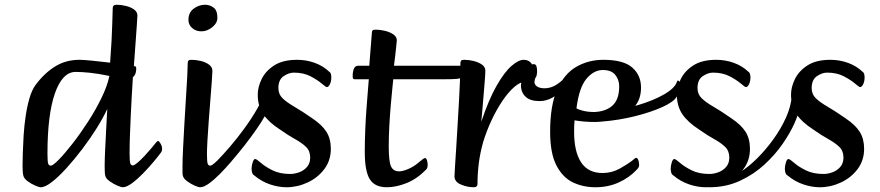

<svg xmlns="http://www.w3.org/2000/svg" viewBox="-20 -776 3710 809"><path d="M152 13Q145 13 128.5 6Q112 -1 97 -12Q82 -23 79 -34Q75 -46 75 -77Q75 -96 76 -130Q77 -164 79.5 -204.5Q82 -245 88 -286Q94 -327 104 -361.5Q114 -396 129 -417Q166 -467 211.5 -495.5Q257 -524 315 -524Q330 -524 366.5 -520.5Q403 -517 444 -512Q448 -564 450 -603.5Q452 -643 453 -676Q454 -709 455 -742Q455 -756 471 -756Q490 -756 510.5 -751Q531 -746 545 -736Q559 -726 559 -710Q559 -702 556.5 -670Q554 -638 551 -592Q548 -546 544 -497H548Q554 -497 554 -488Q554 -472 549 -462Q544 -452 540 -452Q540 -449 538.5 -426.5Q537 -404 535 -368Q533 -332 531 -290Q529 -248 527.5 -206Q526 -164 526 -129Q526 -96 529 -87.5Q532 -79 540 -79Q546 -79 559.5 -90.5Q573 -102 588.5 -118.5Q604 -135 617 -150.5Q630 -166 637 -175Q643 -182 646 -182Q650 -182 656.5 -171Q663 -160 663 -149Q663 -139 658 -133Q647 -118 626.5 -93.5Q606 -69 582 -44.5Q558 -20 535.5 -3.5Q513 13 497 13Q491 13 474.5 6Q458 -1 442.5 -12Q427 -23 424 -34Q422 -41 421.5 -51.5Q421 -62 421 -77Q421 -102 423 -145Q425 -188 427.5 -234Q430 -280 432 -317Q415 -280 387.5 -236Q360 -192 327 -148.5Q294 -105 260.5 -68Q227 -31 198.5 -9Q170 13 152 13ZM194 -78Q203 -78 227.5 -103Q252 -128 284.5 -169.5Q317 -211 349.5 -261Q382 -311 407 -362Q432 -413 441 -456Q393 -466 358 -469.5Q323 -473 299 -473Q243 -473 211.5 -383Q180 -293 180 -128Q180 -95 183 -86.5Q186 -78 194 -78Z M829 -644Q805 -644 789.5 -658Q774 -672 774 -692Q774 -723 796 -739.5Q818 -756 844 -756Q864 -756 880 -744Q896 -732 896 -701Q896 -679 874.5 -661.5Q853 -644 829 -644ZM823 13Q816 13 800 6Q784 -1 769 -12Q754 -23 751 -34Q749 -39 749 -49Q749 -59 749 -77Q749 -106 751.5 -153.5Q754 -201 757 -256Q760 -311 763.5 -363Q767 -415 769 -455Q771 -495 771 -510Q771 -517 774 -520.5Q777 -524 786 -524Q806 -524 826.5 -519Q847 -514 861 -503.5Q875 -493 875 -478Q875 -467 872.5 -434Q870 -401 866.5 -356.5Q863 -312 859.5 -266Q856 -220 854 -183Q852 -146 852 -129Q852 -95 855 -86.5Q858 -78 866 -78Q872 -78 885 -89.5Q898 -101 913.5 -117.5Q929 -134 942.5 -150Q956 -166 963 -174Q969 -182 971 -182Q976 -182 982.5 -171Q989 -160 989 -148Q989 -139 984 -132Q973 -117 952.5 -93Q932 -69 908 -44.5Q884 -20 861.5 -3.5Q839 13 823 13Z M926 -65Q918 -58 909 -64.5Q900 -71 895.5 -83Q891 -95 898 -102Q919 -123 949.5 -158.5Q980 -194 1010.5 -236Q1041 -278 1064.5 -319Q1088 -360 1096 -391Q1098 -401 1104 -394.5Q1110 -388 1114 -370.5Q1118 -353 1115 -333Q1113 -317 1097.5 -289.5Q1082 -262 1059 -229Q1036 -196 1010.5 -163.5Q985 -131 962.5 -105Q940 -79 926 -65Z M1187 13Q1154 13 1118 1Q1082 -11 1051 -37Q1044 -41 1042 -50Q1040 -59 1040 -65Q1040 -77 1044.5 -91.5Q1049 -106 1055 -106Q1061 -106 1079 -90Q1097 -74 1128 -58.5Q1159 -43 1203 -43Q1221 -43 1240.5 -50Q1260 -57 1273.5 -72.5Q1287 -88 1287 -112Q1287 -140 1269.5 -157Q1252 -174 1223 -190Q1194 -206 1160 -230Q1112 -261 1089 -295Q1066 -329 1066 -377Q1066 -409 1082.5 -443Q1099 -477 1135.5 -500.5Q1172 -524 1232 -524Q1271 -524 1306.5 -511Q1342 -498 1367 -474Q1373 -470 1374.5 -463Q1376 -456 1376 -450Q1376 -433 1370 -421Q1364 -409 1357 -409Q1353 -409 1335.5 -424Q1318 -439 1288.5 -454.5Q1259 -470 1218 -470Q1197 -470 1175 -455Q1153 -440 1153 -405Q1153 -379 1170.5 -362Q1188 -345 1220 -326.5Q1252 -308 1295 -278Q1337 -250 1355.5 -220.5Q1374 -191 1374 -149Q1374 -100 1346.5 -63.5Q1319 -27 1276 -7Q1233 13 1187 13Z M1610 13Q1559 13 1538 -21Q1517 -55 1517 -136Q1517 -180 1519 -229Q1521 -278 1524.5 -322.5Q1528 -367 1530.5 -399Q1533 -431 1534 -442H1475Q1470 -442 1468 -444.5Q1466 -447 1466 -455Q1466 -473 1471 -486Q1476 -499 1489 -499H1536Q1537 -515 1539 -537.5Q1541 -560 1542.5 -582Q1544 -604 1545.5 -620Q1547 -636 1547 -638Q1547 -645 1550 -648Q1553 -651 1563 -651Q1582 -651 1602.5 -646Q1623 -641 1637.5 -631Q1652 -621 1652 -606Q1652 -603 1650 -585Q1648 -567 1645.5 -543Q1643 -519 1640 -499H1793Q1802 -499 1802 -486Q1802 -469 1796.5 -455.5Q1791 -442 1779 -442H1637Q1636 -431 1633 -402Q1630 -373 1626.5 -332.5Q1623 -292 1620.5 -247Q1618 -202 1618 -159Q1618 -96 1627.5 -75Q1637 -54 1662 -54Q1677 -54 1701.5 -64.5Q1726 -75 1747 -94Q1758 -103 1763 -106.5Q1768 -110 1771 -110Q1776 -110 1779 -101Q1782 -92 1782 -82Q1782 -68 1776 -62Q1737 -22 1693 -4.5Q1649 13 1610 13Z M1748 -442Q1744 -442 1742 -449Q1740 -456 1740 -459Q1740 -473 1745.5 -486Q1751 -499 1762 -499H1995Q1979 -492 1961 -477Q1943 -462 1931 -450Q1921 -445 1903 -443.5Q1885 -442 1847 -442Z M1976 13Q1949 13 1922 1.5Q1895 -10 1895 -33Q1895 -41 1897 -72Q1899 -103 1902 -149Q1905 -195 1908 -247.5Q1911 -300 1914 -351Q1917 -402 1918.5 -444Q1920 -486 1920 -510Q1920 -517 1923 -520.5Q1926 -524 1936 -524Q1955 -524 1975.5 -519Q1996 -514 2010.5 -504Q2025 -494 2025 -478Q2025 -465 2022.5 -434Q2020 -403 2017 -367Q2014 -331 2011.5 -302Q2009 -273 2008 -263Q2039 -356 2072 -414Q2105 -472 2135 -498Q2165 -524 2186 -524Q2208 -524 2219 -509Q2230 -494 2230 -471Q2230 -453 2224.5 -442.5Q2219 -432 2196 -432Q2173 -432 2147.5 -410Q2122 -388 2097 -351Q2072 -314 2051 -269Q2030 -224 2016 -178Q2003 -132 1997.5 -88.5Q1992 -45 1992 -1Q1992 13 1976 13Z M2254 -350Q2214 -350 2194.5 -368.5Q2175 -387 2175 -417Q2175 -424 2179.5 -437.5Q2184 -451 2186 -458Q2192 -479 2206 -493.5Q2220 -508 2232 -505.5Q2244 -503 2243 -471Q2242 -456 2237.5 -450Q2233 -444 2232 -432Q2231 -420 2242.5 -412Q2254 -404 2274 -404Q2299 -404 2321 -417Q2343 -430 2364 -452Q2371 -459 2373.5 -451.5Q2376 -444 2371 -427.5Q2366 -411 2350 -393Q2334 -379 2307.5 -364.5Q2281 -350 2254 -350Z M2489 13Q2437 13 2394 -7.5Q2351 -28 2324.5 -79Q2298 -130 2298 -221Q2298 -334 2328.5 -400.5Q2359 -467 2410 -495.5Q2461 -524 2522 -524Q2607 -524 2644 -491.5Q2681 -459 2681 -407Q2681 -355 2650.5 -323Q2620 -291 2575 -276.5Q2530 -262 2486 -262Q2462 -262 2439.5 -264Q2417 -266 2401 -269Q2400 -263 2399.5 -248Q2399 -233 2399 -221Q2399 -137 2428.5 -92Q2458 -47 2519 -47Q2558 -47 2591 -65.5Q2624 -84 2641 -97Q2657 -111 2660 -111Q2666 -111 2669.5 -101.5Q2673 -92 2673 -80Q2673 -76 2671 -71.5Q2669 -67 2663 -61Q2631 -27 2586.5 -7Q2542 13 2489 13ZM2484 -304Q2533 -306 2561 -331.5Q2589 -357 2589 -412Q2589 -440 2572.5 -460.5Q2556 -481 2520 -481Q2482 -481 2451 -444Q2420 -407 2409 -320Q2412 -316 2434 -310Q2456 -304 2484 -304Z M2519 -264Q2512 -263 2510 -273Q2508 -283 2510.5 -293.5Q2513 -304 2519 -305Q2596 -312 2664.5 -332Q2733 -352 2778.5 -378.5Q2824 -405 2832 -431Q2835 -440 2841 -434.5Q2847 -429 2847 -411.5Q2847 -394 2831 -368Q2819 -347 2772 -325.5Q2725 -304 2658 -287Q2591 -270 2519 -264Z M2953 13Q2920 13 2884 1Q2848 -11 2817 -37Q2810 -41 2808 -50Q2806 -59 2806 -65Q2806 -77 2810.5 -91.5Q2815 -106 2821 -106Q2827 -106 2845 -90Q2863 -74 2894 -58.5Q2925 -43 2969 -43Q2987 -43 3006.5 -50Q3026 -57 3039.5 -72.5Q3053 -88 3053 -112Q3053 -140 3035.5 -157Q3018 -174 2989 -190Q2960 -206 2926 -230Q2878 -261 2855 -295Q2832 -329 2832 -377Q2832 -409 2848.5 -443Q2865 -477 2901.5 -500.5Q2938 -524 2998 -524Q3037 -524 3072.5 -511Q3108 -498 3133 -474Q3139 -470 3140.5 -463Q3142 -456 3142 -450Q3142 -433 3136 -421Q3130 -409 3123 -409Q3119 -409 3101.5 -424Q3084 -439 3054.5 -454.5Q3025 -470 2984 -470Q2963 -470 2941 -455Q2919 -440 2919 -405Q2919 -379 2936.5 -362Q2954 -345 2986 -326.5Q3018 -308 3061 -278Q3103 -250 3121.5 -220.5Q3140 -191 3140 -149Q3140 -100 3112.5 -63.5Q3085 -27 3042 -7Q2999 13 2953 13Z M2969 13Q2959 13 2963 7Q2967 1 2979.5 -7Q2992 -15 3007 -21.5Q3022 -28 3034 -28Q3061 -28 3096.5 -49.5Q3132 -71 3169 -107.5Q3206 -144 3238.5 -189Q3271 -234 3292 -281Q3313 -328 3316 -371Q3317 -384 3326 -379.5Q3335 -375 3343 -358Q3351 -341 3347 -316Q3345 -296 3327.5 -256.5Q3310 -217 3278.5 -171Q3247 -125 3201.5 -83Q3156 -41 3097.5 -14Q3039 13 2969 13Z M3434 13Q3401 13 3365 1Q3329 -11 3298 -37Q3291 -41 3289 -50Q3287 -59 3287 -65Q3287 -77 3291.5 -91.5Q3296 -106 3302 -106Q3308 -106 3326 -90Q3344 -74 3375 -58.5Q3406 -43 3450 -43Q3468 -43 3487.5 -50Q3507 -57 3520.5 -72.5Q3534 -88 3534 -112Q3534 -140 3516.5 -157Q3499 -174 3470 -190Q3441 -206 3407 -230Q3359 -261 3336 -295Q3313 -329 3313 -377Q3313 -409 3329.5 -443Q3346 -477 3382.5 -500.5Q3419 -524 3479 -524Q3518 -524 3553.5 -511Q3589 -498 3614 -474Q3620 -470 3621.5 -463Q3623 -456 3623 -450Q3623 -433 3617 -421Q3611 -409 3604 -409Q3600 -409 3582.5 -424Q3565 -439 3535.5 -454.5Q3506 -470 3465 -470Q3444 -470 3422 -455Q3400 -440 3400 -405Q3400 -379 3417.5 -362Q3435 -345 3467 -326.5Q3499 -308 3542 -278Q3584 -250 3602.5 -220.5Q3621 -191 3621 -149Q3621 -100 3593.5 -63.5Q3566 -27 3523 -7Q3480 13 3434 13Z"/></svg>

Font: BriemHand
Style: Regular
Weight: 400
Designer: Gunnlaugur SE Briem, Eben Sorkin
Foundry: Sorkin Type
Version: Version 1.001; ttfautohint (v1.8.4.7-5d5b)